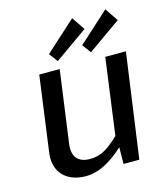

<svg xmlns="http://www.w3.org/2000/svg" viewBox="-111 -822 793 916"><g transform="rotate(-15 285.5 -363.5)"><path d="M331 -736 180 -599 212 -556 375 -671ZM495 -736 344 -599 376 -556 539 -671ZM198 9C260 10 321 -21 389 -83L388 -1H466L538 -517H436L385 -140C334 -92 297 -65 241 -65C179 -65 154 -101 162 -160L211 -517H110L59 -142C47 -50 105 8 198 9Z"/></g></svg>

Font: United Sans Medium
Style: Italic
Weight: 500
Italic angle: -8°
Designer: Pablo Impallari, Rodrigo Fuenzalida (Modified by Dan O. Williams)
Version: Version 1.000;PS 001.000;hotconv 1.0.88;makeotf.lib2.5.64775